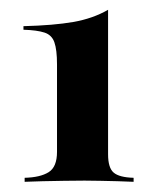

<svg xmlns="http://www.w3.org/2000/svg" viewBox="-20 -719 309 388"><path d="M29.8 -351.6V-359.7Q61.3 -360.5 78.2 -371Q95.2 -381.5 95.2 -412.1V-588.7Q95.2 -618.5 89.9 -633.5Q84.7 -648.4 69.8 -653.2Q54.8 -658.1 27.4 -658.9V-666.1Q88.7 -667.7 128.2 -674.6Q167.7 -681.5 198.4 -699.2V-407.3Q198.4 -379.8 209.7 -370.2Q221 -360.5 250 -359.7V-351.6Q235.5 -352.4 217.7 -352.8Q200 -353.2 182.7 -353.6Q165.3 -354 150.8 -354Q131.5 -354 109.3 -353.6Q87.1 -353.2 66.5 -352.8Q46 -352.4 29.8 -351.6Z"/></svg>

Font: Playfair 144pt
Style: Bold
Weight: 700
Version: Version 2.001;gftools[0.9.30]